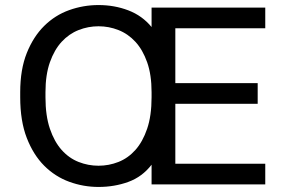

<svg xmlns="http://www.w3.org/2000/svg" viewBox="-20 -730 1130 760"><path d="M370 10Q310 10 254 -10.5Q198 -31 155 -74Q112 -117 86 -184Q60 -251 60 -345V-365Q60 -455 86 -520Q112 -585 155 -627.5Q198 -670 254 -690Q310 -710 370 -710Q433 -710 488 -689Q543 -668 580 -623V-700H1030V-618H674V-401H1000V-319H674V-82H1030V0H580V-78Q543 -30 488 -10Q433 10 370 10ZM370 -74Q411 -74 449 -89Q487 -104 516 -136.5Q545 -169 562.5 -220.5Q580 -272 580 -345V-365Q580 -434 562.5 -483.5Q545 -533 516 -564.5Q487 -596 449 -611Q411 -626 370 -626Q329 -626 291 -611Q253 -596 224 -564.5Q195 -533 177.5 -483.5Q160 -434 160 -365V-345Q160 -272 177.5 -220.5Q195 -169 224 -136.5Q253 -104 291 -89Q329 -74 370 -74Z"/></svg>

Font: Golos Text VF
Style: Regular
Weight: 400
Designer: A.Korolkova, Vitaly Kuzmin
Foundry: ParaType Ltd
Version: Version 2.003